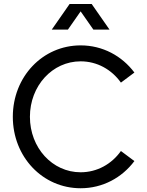

<svg xmlns="http://www.w3.org/2000/svg" viewBox="-20 -954 757 987"><path d="M394.5 13.7C507.8 13.7 606.9 -40.5 670.9 -126L601.6 -177.7C554.2 -110.8 479.5 -68.4 394.5 -68.4C249 -68.4 133.8 -194.3 133.8 -353.5C133.8 -512.7 249 -638.7 394.5 -638.7C479.5 -638.7 554.2 -596.2 601.6 -529.3L670.9 -581.1C606.9 -666.5 507.8 -720.7 394.5 -720.7C199.2 -720.7 45.9 -559.6 45.9 -353.5C45.9 -147.5 199.2 13.7 394.5 13.7ZM246.1 -801.8H329.1L394.5 -895.5L460 -801.8H543L451.2 -933.6H337.9Z"/></svg>

Font: Wanted Sans
Style: Regular
Weight: 400
Designer: Original Design by Kil Hyung-jin and Kang Hanbin, Wanted Lab, Inc; Hangeul from Source Han Sans by Jang Soo-young and Ka
Foundry: Wanted Lab, Inc.
Version: Version 1.001;Glyphs 3.2 (3227)